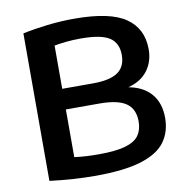

<svg xmlns="http://www.w3.org/2000/svg" viewBox="-83 -828 885 916"><g transform="rotate(-10 359.0 -370.0)"><path d="M306 7.5Q256 7.5 198.2 3.8Q140.5 0 85.5 -7V-721.5Q141.5 -733.5 206.2 -741Q271 -748.5 337 -748.5Q509.5 -748.5 585.2 -696Q661 -643.5 661 -543.5Q661 -483.5 628.5 -440.5Q596 -397.5 534 -381.5Q605.5 -368.5 643.5 -323.8Q681.5 -279 681.5 -208Q681.5 -140 646.2 -91.8Q611 -43.5 528.8 -18Q446.5 7.5 306 7.5ZM351.5 -650Q312 -650 280.8 -646.8Q249.5 -643.5 222 -638.5V-429H370.5Q454 -429 492 -455.8Q530 -482.5 530 -538.5Q530 -597 489.5 -623.5Q449 -650 351.5 -650ZM341 -91Q424 -91 470.2 -104.8Q516.5 -118.5 535.2 -145.5Q554 -172.5 554 -212.5Q554 -273 514 -301Q474 -329 384.5 -329H222V-98Q252 -94 279.8 -92.5Q307.5 -91 341 -91Z"/></g></svg>

Font: Encode Sans Expanded SemiBold
Style: Regular
Weight: 600
Width: 7
Designer: Multiple Designers
Foundry: Impallari Type
Version: Version 3.000; ttfautohint (v1.8.3) -l 8 -r 50 -G 200 -x 14 